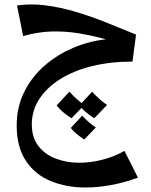

<svg xmlns="http://www.w3.org/2000/svg" viewBox="-20 -422 678 863"><path d="M358.5 205.2Q341.8 194 325.6 180.9Q309.5 167.8 298 153.2L349.5 97.8Q364 113.5 378.5 126.4Q393 139.2 410.8 151ZM301.5 109.5Q282.8 97.8 264.9 83.1Q247 68.5 234.5 52L292 -9.8Q307.5 7.2 323.4 21.8Q339.2 36.2 359.2 49.8ZM403.5 109.5Q385 97.8 367.1 83.1Q349.2 68.5 336.8 52L394.2 -9.8Q409.8 7.2 425.6 21.8Q441.5 36.2 461.2 49.8ZM364.2 420.8Q278.8 420.8 208.2 391.9Q137.8 363 96.4 301Q55 239 55 141.8Q55 56.8 91.2 -13.5Q127.5 -83.8 189.8 -135Q252 -186.2 330.4 -215.5Q408.8 -244.8 493 -248L591.5 -266.5L575.5 -145.2Q475.8 -145.2 392.9 -124.6Q310 -104 249.8 -65.9Q189.5 -27.8 156.2 23.8Q123 75.2 123 137.2Q123 196 152.5 234.2Q182 272.5 231 291Q280 309.5 336.5 309.5Q386.5 309.5 440 296Q493.5 282.5 539.5 256.2L600 376.5Q540.5 398.2 480.4 409.5Q420.2 420.8 364.2 420.8ZM569.8 -214Q505.8 -232 446.6 -247.9Q387.5 -263.8 329.1 -273Q270.8 -282.2 210.2 -280.4Q149.8 -278.5 84 -260L56.5 -397.5Q118.5 -406.2 183.2 -398.1Q248 -390 315.6 -370.2Q383.2 -350.5 452.1 -323Q521 -295.5 591.5 -266.5Z"/></svg>

Font: Marhey Light
Style: Regular
Weight: 300
Designer: Nur Syamsi & Bustanul Arifin
Foundry: Namelatype
Version: Version 1.000